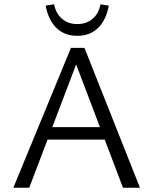

<svg xmlns="http://www.w3.org/2000/svg" viewBox="-20 -883 721 903"><path d="M558.5 0 323.8 -617.5H352.4L117.5 0H42.8L313.7 -658H377.2L638.2 0ZM161.6 -226.5 183.1 -285H479.4L510.5 -226.5ZM343.3 -714.5Q283.5 -714.5 245.4 -751.5Q207.4 -788.4 194.8 -856.5L234.2 -862.8Q243.5 -818.4 272.3 -794.1Q301 -769.8 343.3 -769.8Q385.5 -769.8 414.8 -793.9Q444 -817.9 452.4 -862.4L491.7 -856.5Q479.2 -788.4 441.1 -751.5Q403.1 -714.5 343.3 -714.5Z"/></svg>

Font: Ysabeau
Style: Bold
Weight: 700
Designer: Christian Thalmann (Catharsis Fonts)
Version: Version 2.000;gftools[0.9.27.dev2+g8671c4b]